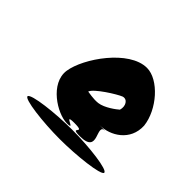

<svg xmlns="http://www.w3.org/2000/svg" viewBox="-104 -844 757 757"><g transform="rotate(45 274.5 -465.0)"><path d="M84 -274C82 -258 199 -244 293 -244C387 -244 509 -258 511 -274C514 -291 397 -305 303 -305C209 -305 87 -291 84 -274ZM122 -454C110 -373 215 -308 269 -308C323 -308 223 -330 288 -330C362 -330 275 -308 341 -308C449 -308 344 -394 398 -394H365C425 -394 495 -436 491 -517C482 -598 404 -686 338 -686C239 -686 134 -535 122 -454ZM240 -456C247 -479 329 -530 350 -538C372 -545 387 -520 379 -494C369 -485 331 -456 300 -452C273 -449 245 -456 240 -456Z"/></g></svg>

Font: Ampere
Style: SuCndIta
Weight: 400
Version: Version 1